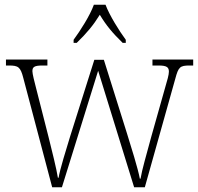

<svg xmlns="http://www.w3.org/2000/svg" viewBox="-20 -786 833 806"><path d="M289 -619V-606H302C345 -648 371 -679 399 -724C426 -679 452 -648 495 -606H508V-619C480 -657 440 -721 423 -766H374C358 -721 317 -657 289 -619ZM78 -458 199 0H240L392 -489L543 0H588L716 -456C729 -505 736 -511 776 -511H791V-536H620V-511H646C681 -511 689 -503 689 -485C689 -472 682 -448 674 -421L615 -212C594 -134 576 -73 570 -36H567C560 -76 528 -178 513 -226L416 -535H376L274 -212C259 -163 231 -73 226 -40H223C218 -74 196 -162 184 -210L130 -422C125 -441 116 -476 116 -487C116 -504 123 -511 158 -511H179V-536H5V-511H17C57 -511 66 -505 78 -458Z"/></svg>

Font: Noto Serif Myanmar SemiCondensed ExtraLight
Style: Regular
Weight: 200
Width: 4
Designer: Ben Mitchell and the Monotype Design Team
Foundry: Monotype Imaging Inc.
Version: Version 2.106